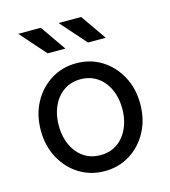

<svg xmlns="http://www.w3.org/2000/svg" viewBox="-109 -811 803 907"><g transform="rotate(-15 292.0 -357.0)"><path d="M136.7 -253.9Q136.7 -294.4 147.7 -328.1Q158.7 -361.8 179.2 -387Q199.7 -412.1 228.3 -425.8Q256.8 -439.5 292 -439.5Q327.1 -439.5 355.7 -425.8Q384.3 -412.1 404.8 -387Q425.3 -361.8 436.3 -328.1Q447.3 -294.4 447.3 -253.9Q447.3 -213.9 436.3 -179.9Q425.3 -146 404.8 -120.8Q384.3 -95.7 355.7 -82Q327.1 -68.4 292 -68.4Q256.8 -68.4 228.3 -82Q199.7 -95.7 179.2 -120.8Q158.7 -146 147.7 -179.9Q136.7 -213.9 136.7 -253.9ZM48.8 -253.9Q48.8 -177.7 81.1 -118.2Q113.3 -58.6 168.5 -24.4Q223.6 9.8 292 9.8Q360.8 9.8 415.8 -24.4Q470.7 -58.6 502.9 -118.2Q535.2 -177.7 535.2 -253.9Q535.2 -330.1 502.9 -389.6Q470.7 -449.2 415.8 -483.4Q360.8 -517.6 292 -517.6Q223.6 -517.6 168.5 -483.4Q113.3 -449.2 81.1 -389.6Q48.8 -330.1 48.8 -253.9ZM174.3 -597.7 64 -722.7H174.3L261.2 -597.7ZM371.6 -597.7 261.2 -722.7H371.6L458.5 -597.7Z"/></g></svg>

Font: Giphurs
Style: Regular
Weight: 400
Version: Version 2.010